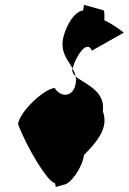

<svg xmlns="http://www.w3.org/2000/svg" viewBox="-20 -742 528 788"><path d="M54 -233C89 -138 176 5 203 8C208 8 209 32 210 25L242 16C269 14 317 -52 325 -106C403 -184 421 -232 402 -286C415 -373 317 -402 290 -429C292 -420 293 -411 291 -401C282 -340 226 -342 205 -381C162 -378 62 -286 54 -233ZM240 -589C226 -526 259 -496 278 -461C286 -498 335 -586 357 -534L488 -608C461 -629 436 -646 408 -659C409 -667 410 -700 404 -700L325 -722L321 -699C286 -694 254 -644 240 -589ZM277 -458C275 -447 281 -438 290 -429C288 -441 283 -451 278 -461Z"/></svg>

Font: Ampere
Style: SCUltCndIta
Weight: 400
Version: Version 1